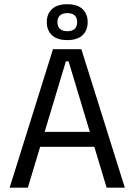

<svg xmlns="http://www.w3.org/2000/svg" viewBox="-20 -866 620 886"><path d="M24.5 0 224.5 -639H355.5L556 0H472L296.5 -583H284L108.5 0ZM144.5 -188.5V-257.5H435.5V-188.5ZM196 -763V-764.5Q196 -802 220 -824.2Q244 -846.5 290.5 -846.5Q337 -846.5 360.8 -824.2Q384.5 -802 384.5 -764.5V-763Q384.5 -726 360.8 -703.5Q337 -681 290.5 -681Q244 -681 220 -703.5Q196 -726 196 -763ZM245 -763Q245 -743.5 256.8 -732.8Q268.5 -722 290.5 -722Q313 -722 324.5 -732.8Q336 -743.5 336 -763V-764.5Q336 -784 324.5 -794.8Q313 -805.5 290.5 -805.5Q268.5 -805.5 256.8 -794.8Q245 -784 245 -764.5Z"/></svg>

Font: Anek Gurmukhi Medium
Style: Regular
Weight: 400
Version: Version 1.003